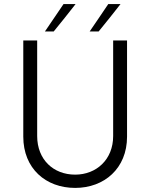

<svg xmlns="http://www.w3.org/2000/svg" viewBox="-20 -912 736 940"><path d="M348 8C490 8 602 -87 602 -243V-714H534V-246C534 -131 452 -57 348 -57C241 -57 162 -131 162 -246V-714H94V-243C94 -87 204 8 348 8ZM463 -758C499 -802 535 -847 570 -892H510C479 -847 450 -802 419 -758ZM243 -758C279 -802 315 -847 350 -892H291L200 -758Z"/></svg>

Font: Josefin Sans
Style: Regular
Weight: 400
Designer: Santiago Orozco
Foundry: Typemade
Version: 1.000